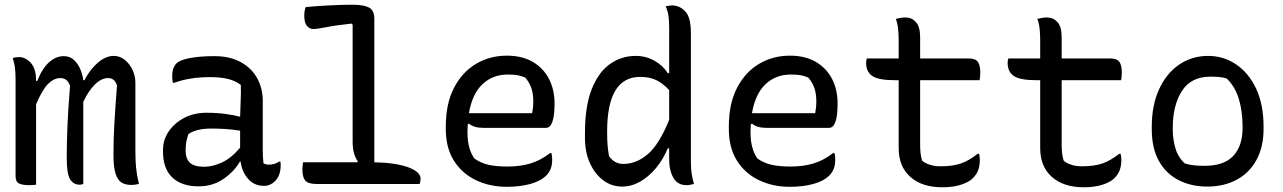

<svg xmlns="http://www.w3.org/2000/svg" viewBox="-20 -780 5440 814"><path d="M133 3Q127 4 119.5 4.5Q112 5 103 5Q76 5 61 -2Q46 -9 46 -34V-440Q46 -472 43.5 -492Q41 -512 34 -534Q46 -538 61 -538Q88 -538 110.5 -513.5Q133 -489 133 -438V-437H138Q159 -490 188 -516Q217 -542 250 -542Q277 -542 294.5 -525Q312 -508 321.5 -484Q331 -460 333 -440H338Q361 -485 394.5 -514Q428 -543 462 -543Q489 -543 510 -525.5Q531 -508 542.5 -482Q554 -456 554 -430V-139Q554 -98 557 -68Q560 -38 569 0Q562 1 554.5 2.5Q547 4 536 4Q512 4 495.5 -6Q479 -16 470 -43.5Q461 -71 461 -124Q461 -190 465 -259Q469 -328 476 -417Q467 -449 438 -449Q410 -449 382.5 -422Q355 -395 333 -348V0Q326 3 317 3Q292 3 277.5 -19.5Q263 -42 263 -109Q263 -177 266 -248Q269 -319 277 -416Q266 -449 236 -449Q209 -449 184.5 -425Q160 -401 133 -338Z M1094 -353V-139Q1094 -114 1097 -88Q1106 -82 1120 -82Q1131 -82 1142.5 -85Q1154 -88 1163 -95H1169Q1169 -91 1169.5 -88Q1170 -85 1170 -80Q1170 -36 1146 -12Q1126 8 1100 8Q1058 8 1032 -21.5Q1006 -51 1000 -95H997Q975 -55 929 -22.5Q883 10 822 10Q750 10 710.5 -27.5Q671 -65 671 -138V-144Q671 -187 695 -222.5Q719 -258 760.5 -280Q802 -302 856 -302Q898 -302 935.5 -297Q973 -292 998 -285Q999 -325 1000.5 -356.5Q1002 -388 1001 -420Q977 -438 946 -445.5Q915 -453 870 -453Q784 -453 719 -429H713Q710 -441 710 -458Q710 -493 728 -511Q743 -526 786 -534Q829 -542 889 -542Q955 -542 1001 -516.5Q1047 -491 1070.5 -448Q1094 -405 1094 -353ZM767 -142Q767 -106 786 -89.5Q805 -73 845 -73Q882 -73 921.5 -91.5Q961 -110 998 -154V-226Q967 -231 936.5 -233Q906 -235 877 -235Q813 -235 779 -212Q774 -198 770.5 -181.5Q767 -165 767 -145Z M1265 -92H1495L1497 -96Q1475 -126 1475 -179V-675L1471 -680Q1404 -673 1364.5 -665Q1325 -657 1309 -657Q1292 -657 1281 -670.5Q1270 -684 1270 -713Q1270 -735 1276 -750Q1329 -755 1382 -757.5Q1435 -760 1475 -760Q1522 -760 1544.5 -748Q1567 -736 1567 -700V-92Q1660 -90 1711.5 -70.5Q1763 -51 1763 -23Q1763 -16 1762 -10.5Q1761 -5 1759 0H1323Q1286 0 1274 -14.5Q1262 -29 1262 -62Q1262 -77 1265 -92Z M2129 -544Q2194 -544 2239 -517.5Q2284 -491 2307.5 -445.5Q2331 -400 2331 -342V-338Q2331 -290 2322 -264Q2313 -238 2295 -238H2028Q1989 -238 1968 -256L1963 -253Q1962 -241 1962 -227V-216Q1962 -150 1991 -108Q2018 -89 2050.5 -81.5Q2083 -74 2132 -74Q2186 -74 2229 -87Q2272 -100 2312 -131H2318Q2321 -119 2321 -103Q2321 -80 2314.5 -64Q2308 -48 2296 -36Q2272 -12 2228 0Q2184 12 2129 12Q2056 12 1997 -16.5Q1938 -45 1904 -99.5Q1870 -154 1870 -233V-244Q1870 -341 1905 -408Q1940 -475 1998.5 -509.5Q2057 -544 2129 -544ZM2133 -464Q2069 -464 2025.5 -423Q1982 -382 1968 -300H2236Q2241 -325 2241 -348Q2241 -383 2232.5 -407Q2224 -431 2207 -451Q2191 -458 2175 -461Q2159 -464 2133 -464Z M2675 -543Q2719 -543 2755.5 -522Q2792 -501 2811 -470H2817V-661Q2817 -692 2814 -713Q2811 -734 2802 -753Q2810 -755 2816.5 -756Q2823 -757 2830 -757Q2861 -757 2885 -732Q2909 -707 2909 -641V-100Q2909 -67 2912 -46Q2915 -25 2922 0Q2914 2 2906 3.5Q2898 5 2890 5Q2853 5 2835 -26Q2817 -57 2817 -105V-151H2811Q2792 -105 2761.5 -68Q2731 -31 2694 -10Q2657 11 2618 11Q2573 11 2537.5 -15.5Q2502 -42 2481 -88.5Q2460 -135 2460 -195V-214Q2460 -329 2488.5 -401.5Q2517 -474 2566 -508.5Q2615 -543 2675 -543ZM2562 -118Q2585 -85 2623 -85Q2678 -85 2726.5 -126.5Q2775 -168 2817 -272V-398Q2789 -428 2761 -441Q2733 -454 2694 -454Q2554 -454 2554 -223V-214Q2554 -186 2556 -163.5Q2558 -141 2562 -118Z M3329 -544Q3394 -544 3439 -517.5Q3484 -491 3507.5 -445.5Q3531 -400 3531 -342V-338Q3531 -290 3522 -264Q3513 -238 3495 -238H3228Q3189 -238 3168 -256L3163 -253Q3162 -241 3162 -227V-216Q3162 -150 3191 -108Q3218 -89 3250.5 -81.5Q3283 -74 3332 -74Q3386 -74 3429 -87Q3472 -100 3512 -131H3518Q3521 -119 3521 -103Q3521 -80 3514.5 -64Q3508 -48 3496 -36Q3472 -12 3428 0Q3384 12 3329 12Q3256 12 3197 -16.5Q3138 -45 3104 -99.5Q3070 -154 3070 -233V-244Q3070 -341 3105 -408Q3140 -475 3198.5 -509.5Q3257 -544 3329 -544ZM3333 -464Q3269 -464 3225.5 -423Q3182 -382 3168 -300H3436Q3441 -325 3441 -348Q3441 -383 3432.5 -407Q3424 -431 3407 -451Q3391 -458 3375 -461Q3359 -464 3333 -464Z M3655 -532H3790V-609Q3790 -636 3787.5 -658.5Q3785 -681 3778 -700Q3801 -706 3819 -706Q3845 -706 3863 -686.5Q3881 -667 3881 -622V-532H4089Q4115 -532 4125.5 -518Q4136 -504 4136 -472Q4136 -454 4133 -440H3881V-168Q3881 -146 3883 -129Q3885 -112 3890 -98Q3920 -75 3967 -75Q4018 -75 4052.5 -86.5Q4087 -98 4125 -128H4131Q4134 -115 4134 -103Q4134 -78 4127.5 -59.5Q4121 -41 4104 -24Q4088 -8 4054.5 3Q4021 14 3975 14Q3889 14 3839.5 -30Q3790 -74 3790 -152V-440H3774Q3704 -440 3678 -458Q3652 -476 3652 -513Q3652 -525 3655 -532Z M4255 -532H4390V-609Q4390 -636 4387.5 -658.5Q4385 -681 4378 -700Q4401 -706 4419 -706Q4445 -706 4463 -686.5Q4481 -667 4481 -622V-532H4689Q4715 -532 4725.5 -518Q4736 -504 4736 -472Q4736 -454 4733 -440H4481V-168Q4481 -146 4483 -129Q4485 -112 4490 -98Q4520 -75 4567 -75Q4618 -75 4652.5 -86.5Q4687 -98 4725 -128H4731Q4734 -115 4734 -103Q4734 -78 4727.5 -59.5Q4721 -41 4704 -24Q4688 -8 4654.5 3Q4621 14 4575 14Q4489 14 4439.5 -30Q4390 -74 4390 -152V-440H4374Q4304 -440 4278 -458Q4252 -476 4252 -513Q4252 -525 4255 -532Z M5102 -543Q5167 -543 5220.5 -507Q5274 -471 5305.5 -404Q5337 -337 5337 -243V-233Q5337 -158 5307.5 -103Q5278 -48 5224 -18.5Q5170 11 5098 11Q5030 11 4976.5 -16.5Q4923 -44 4893 -98Q4863 -152 4863 -232V-242Q4863 -334 4894 -401.5Q4925 -469 4979 -506Q5033 -543 5102 -543ZM5111 -455Q5030 -455 4991 -394.5Q4952 -334 4952 -237V-231Q4952 -191 4963 -152.5Q4974 -114 5003 -87Q5023 -81 5043 -79Q5063 -77 5087 -77Q5170 -77 5209 -119.5Q5248 -162 5248 -237V-243Q5248 -309 5232 -361Q5216 -413 5181 -447Q5166 -452 5149 -453.5Q5132 -455 5111 -455Z"/></svg>

Font: Recursive Mn Csl St
Style: Regular
Weight: 400
Monospace: yes
Version: Version 1.079;hotconv 1.0.112;makeotfexe 2.5.65598; ttfautoh